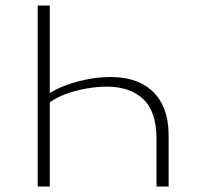

<svg xmlns="http://www.w3.org/2000/svg" viewBox="-20 -678 721 698"><path d="M161 -658V0H117V-658ZM381 -398Q450 -398 497 -373Q544 -348 568.5 -301Q593 -254 593 -185V0H549V-173Q549 -272 501 -317.5Q453 -363 368 -363Q332 -363 290.5 -355.5Q249 -348 213.5 -334Q178 -320 156 -302L134 -319Q160 -343 201 -360.5Q242 -378 289.5 -388Q337 -398 381 -398Z"/></svg>

Font: Ysabeau Office ExtraLight
Style: Regular
Weight: 250
Designer: Christian Thalmann (Catharsis Fonts)
Version: Version 2.001;gftools[0.9.30]; featfreeze: tnum,lnum,ss02